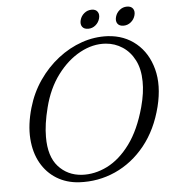

<svg xmlns="http://www.w3.org/2000/svg" viewBox="-58 -907 882 975"><g transform="rotate(-5 383.0 -420.0)"><path d="M515 -713Q599.5 -708 658.8 -658.2Q718 -608.5 740.2 -525Q762.5 -441.5 736 -334.5Q707 -219 642.8 -139.2Q578.5 -59.5 491 -20.2Q403.5 19 305.5 13.5Q241.5 9.5 192 -21Q142.5 -51.5 112.8 -104.2Q83 -157 78 -228.2Q73 -299.5 97.5 -384.5Q119 -459.5 161.5 -521.2Q204 -583 260.8 -627.2Q317.5 -671.5 382.5 -694Q447.5 -716.5 515 -713ZM322.5 -23Q388.5 -19 452.8 -51Q517 -83 569.5 -154.2Q622 -225.5 653 -339Q663 -376 667.5 -408.2Q672 -440.5 671.5 -468.5Q671 -532 648 -577Q625 -622 586.5 -647.2Q548 -672.5 501.5 -676Q436 -681 371 -646Q306 -611 254.8 -542.8Q203.5 -474.5 179.5 -379Q168.5 -336 163.2 -299Q158 -262 158 -230.5Q157.5 -131 203.8 -79.5Q250 -28 322.5 -23ZM420 -759Q398.5 -759 389.2 -772.5Q380 -786 385.5 -806.5Q391 -827 407.5 -840.5Q424 -854 445.5 -854Q466 -854 475.2 -840.5Q484.5 -827 479 -806.5Q473.5 -786 457.2 -772.5Q441 -759 420 -759ZM600 -759Q578.5 -759 569.2 -772.5Q560 -786 565.5 -806.5Q571 -827 587.5 -840.5Q604 -854 625 -854Q646.5 -854 655.8 -840.5Q665 -827 659.5 -806.5Q654 -786 637.5 -772.5Q621 -759 600 -759Z"/></g></svg>

Font: Fraunces 9pt S050 Light
Style: Italic
Weight: 300
Italic angle: -16°
Version: Version 1.000; ttfautohint (v1.8.3)